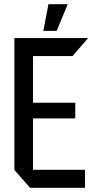

<svg xmlns="http://www.w3.org/2000/svg" viewBox="-20 -888 445 908"><path d="M122 0 48 -84V-85H382V0ZM48 -85V-708H136V-85ZM136 -328V-402H336V-328ZM136 -623V-708H396V-707L323 -623ZM185 -742 209 -868H300V-867L248 -742Z"/></svg>

Font: Foldit
Style: Regular
Weight: 400
Version: Version 1.003